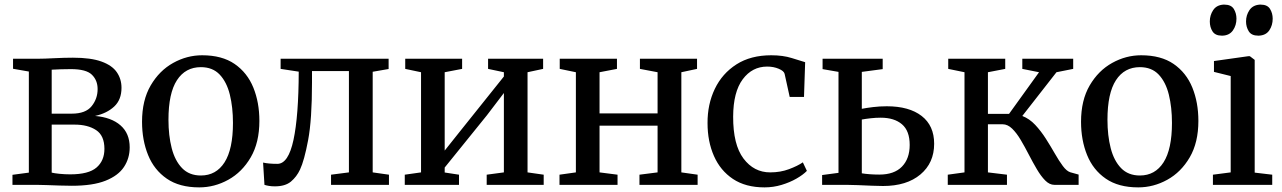

<svg xmlns="http://www.w3.org/2000/svg" viewBox="-20 -801 5556 832"><path d="M291.5 4Q268 4 238.5 3Q209 2 182 1Q155 0 138.5 0H34V-43.5L105 -53V-491L36.5 -503V-546.5H146.5Q172 -546.5 215.2 -548.8Q258.5 -551 296 -551Q374 -551 420 -534.2Q466 -517.5 486.2 -488Q506.5 -458.5 506.5 -420.5Q506.5 -369 475 -339.5Q443.5 -310 392 -298.5Q462.5 -292.5 502.2 -257.8Q542 -223 542 -162.5Q542 -115 517.2 -77.5Q492.5 -40 437.5 -18Q382.5 4 291.5 4ZM204 -308.5H291Q351 -308.5 377 -340.8Q403 -373 403 -415Q403 -453 378.2 -477.2Q353.5 -501.5 287 -501.5Q265.5 -501.5 244.2 -500.8Q223 -500 204 -499ZM284.5 -45.5Q364 -45.5 398.2 -75Q432.5 -104.5 432.5 -156Q432.5 -213.5 396.5 -237.2Q360.5 -261 303.5 -261H204V-53Q216 -50 238.2 -47.8Q260.5 -45.5 284.5 -45.5Z M595.5 -273.5Q595.5 -366.5 633 -430.8Q670.5 -495 730.2 -528.2Q790 -561.5 856 -561.5Q942 -561.5 996.8 -523.8Q1051.5 -486 1077.8 -421.5Q1104 -357 1104 -277Q1104 -183.5 1066.5 -119.2Q1029 -55 969.2 -22Q909.5 11 843.5 11Q757.5 11 702.8 -26.8Q648 -64.5 621.8 -129Q595.5 -193.5 595.5 -273.5ZM850.5 -40.5Q916.5 -40.5 953 -97.5Q989.5 -154.5 989.5 -268.5Q989.5 -336 976 -390.8Q962.5 -445.5 932 -477.8Q901.5 -510 850.5 -510Q783.5 -510 746.8 -453.5Q710 -397 710 -282Q710 -214 724 -159.2Q738 -104.5 769 -72.5Q800 -40.5 850.5 -40.5Z M1171 6.5Q1156.5 6.5 1145 4.5Q1133.5 2.5 1126 0L1120 -96.5Q1143.5 -91 1182 -91Q1229.5 -91 1251.8 -194.8Q1274 -298.5 1274.5 -490.5L1196 -502.5V-546.5H1664V-502L1595 -490V-54L1665.5 -44V0H1414.5V-44L1492 -54V-493H1332V-443.5Q1332 -282.5 1315.2 -193.8Q1298.5 -105 1280 -66Q1265.5 -35 1240.8 -14.2Q1216 6.5 1171 6.5Z M1734 0V-44L1804.5 -54V-488L1736 -502.5V-546.5H1982.5V-502.5L1907 -488V-148.5L1975.5 -234.5L2163.5 -469.5V-488L2095 -502.5V-546.5H2333.5V-502.5L2266 -488V-54L2336 -44V0H2089V-44L2163.5 -54V-398L2090 -301.5L1907 -75V-53.5L1969 -44V0Z M2404.5 0V-44L2475.5 -54V-488L2405.5 -502.5V-546.5H2653.5V-502.5L2578 -488V-309.5H2829.5V-488L2753 -502.5V-546.5H3000.5V-502.5L2932.5 -488V-54L3003 -44V0H2751V-44L2829.5 -54V-256.5H2578V-54L2656 -44V0Z M3046 -267.5Q3045.5 -349 3077.5 -415.8Q3109.5 -482.5 3171.2 -522Q3233 -561.5 3322 -561.5Q3372.5 -561.5 3410.8 -549.5Q3449 -537.5 3469 -531.5L3464 -381H3402L3380 -481Q3377 -493.5 3354.5 -503Q3332 -512.5 3304.5 -512.5Q3239.5 -512.5 3198.5 -457.5Q3157.5 -402.5 3157 -296Q3156.5 -174 3201.8 -114Q3247 -54 3317.5 -54Q3362 -54 3399.2 -68Q3436.5 -82 3459 -97.5L3476.5 -60.5Q3460 -43.5 3431.2 -27Q3402.5 -10.5 3366.8 0.2Q3331 11 3293 11Q3211 11 3156.2 -25.5Q3101.5 -62 3073.8 -125Q3046 -188 3046 -267.5Z M3542.5 0V-42.5L3613.5 -52V-489.5L3544.5 -501.5V-546.5H3805V-501.5L3714.5 -489.5V-329.5Q3734.5 -333.5 3763.5 -337Q3792.5 -340.5 3822.5 -340.5Q3919.5 -340.5 3973.8 -298.5Q4028 -256.5 4028 -178Q4028 -95 3968.5 -45Q3909 5 3806.5 5Q3789.5 5 3758.8 3.8Q3728 2.5 3697 1.2Q3666 0 3648.5 0ZM3790.5 -44.5Q3855 -44.5 3888.5 -79Q3922 -113.5 3922 -173Q3922 -234 3888.5 -262.5Q3855 -291 3796.5 -291Q3775 -291 3752.8 -288.5Q3730.5 -286 3714.5 -283V-50Q3729 -47.5 3749 -46Q3769 -44.5 3790.5 -44.5Z M4087 0V-44L4159.5 -54V-488L4089 -502.5V-546.5H4336V-502.5L4261 -488V-307.5H4352.5L4482.5 -488L4410 -502.5V-546.5H4630.5V-502.5L4558 -488L4410 -298.5Q4441 -286.5 4466 -259.8Q4491 -233 4512 -200Q4533 -167 4551 -135.5Q4569 -104 4585.5 -81.8Q4602 -59.5 4618 -54.5L4654 -44.5V0H4549Q4528 0 4509.2 -19Q4490.5 -38 4473 -67.8Q4455.5 -97.5 4438.2 -131Q4421 -164.5 4403.2 -194.5Q4385.5 -224.5 4366 -243.5Q4346.5 -262.5 4324.5 -262.5H4261V-54L4343.5 -44V0Z M4664.5 -273.5Q4664.5 -366.5 4702 -430.8Q4739.5 -495 4799.2 -528.2Q4859 -561.5 4925 -561.5Q5011 -561.5 5065.8 -523.8Q5120.5 -486 5146.8 -421.5Q5173 -357 5173 -277Q5173 -183.5 5135.5 -119.2Q5098 -55 5038.2 -22Q4978.5 11 4912.5 11Q4826.5 11 4771.8 -26.8Q4717 -64.5 4690.8 -129Q4664.5 -193.5 4664.5 -273.5ZM4919.5 -40.5Q4985.5 -40.5 5022 -97.5Q5058.5 -154.5 5058.5 -268.5Q5058.5 -336 5045 -390.8Q5031.5 -445.5 5001 -477.8Q4970.5 -510 4919.5 -510Q4852.5 -510 4815.8 -453.5Q4779 -397 4779 -282Q4779 -214 4793 -159.2Q4807 -104.5 4838 -72.5Q4869 -40.5 4919.5 -40.5Z M5274.5 -646.5Q5246 -646.5 5234.2 -665Q5222.5 -683.5 5222.5 -708Q5222.5 -735 5237 -757Q5251.5 -779 5281.5 -781H5285.5Q5315 -781 5326.5 -762.2Q5338 -743.5 5338 -720Q5338 -691.5 5322.8 -669.5Q5307.5 -647.5 5277.5 -646.5ZM5432 -646.5Q5403 -646.5 5391.2 -665.5Q5379.5 -684.5 5379.5 -708Q5379.5 -735 5394.2 -757Q5409 -779 5439 -781H5443Q5472 -781 5483.5 -762.2Q5495 -743.5 5495 -720Q5495 -691.5 5480.5 -669.8Q5466 -648 5435.5 -646.5ZM5313 -54V-471.5L5240.5 -489.5V-536.5L5389.5 -557.5H5396L5417 -541.5V-53L5493 -44V0H5236V-44Z"/></svg>

Font: Merriweather Text
Style: Regular
Weight: 400
Designer: Eben Sorkin
Foundry: Eben Sorkin
Version: Version 2.100; ttfautohint (v1.7.19-72a1) -l 8 -r 50 -G 200 